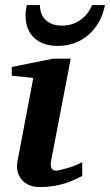

<svg xmlns="http://www.w3.org/2000/svg" viewBox="-20 -734 439 766"><path d="M308.1 -32.2Q263.2 -7.8 222.7 2.2Q182.1 12.2 139.2 12.2Q111.8 12.2 93 2.9Q74.2 -6.3 63.5 -21Q52.7 -35.6 49.3 -54Q45.9 -72.3 49.8 -90.8L112.8 -422.9L26.9 -432.1V-466.8L191.9 -500H262.2L185.1 -99.1Q183.1 -90.3 182.6 -82Q182.1 -73.7 183.8 -67.4Q185.5 -61 190.4 -57.1Q195.3 -53.2 204.1 -53.2Q208 -53.2 219.5 -55.7Q231 -58.1 246.1 -62.5Q261.2 -66.9 277.6 -73.2Q293.9 -79.6 308.1 -86.9ZM398.9 -713.9Q392.1 -678.2 375.7 -648.4Q359.4 -618.7 335.2 -596.9Q311 -575.2 279.5 -563Q248 -550.8 210.9 -550.8Q181.6 -550.8 158 -558.6Q134.3 -566.4 117.4 -581.8Q100.6 -597.2 91.3 -619.6Q82 -642.1 82 -671.9Q82 -682.6 83.3 -693.1Q84.5 -703.6 86.9 -713.9H139.2Q140.1 -673.3 164.1 -652.6Q188 -631.8 227.1 -631.8Q268.6 -631.8 300 -653.8Q331.5 -675.8 347.2 -713.9Z"/></svg>

Font: Charis SIL
Style: Bold Italic
Weight: 700
Italic angle: -11°
Foundry: SIL International
Version: Version 4.112